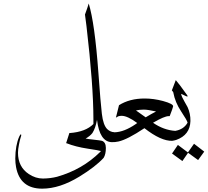

<svg xmlns="http://www.w3.org/2000/svg" viewBox="-20 -850 1212 1121"><path d="M631.8 -20Q561.5 -22.9 546.4 -150.4Q537.6 -101.6 519.5 -73.2Q505.9 -55.7 480 -41Q490.2 -38.6 528.3 -34.4Q566.4 -30.3 575.2 -27.8Q597.7 -20 598.1 13.7Q598.1 50.8 585 71.8Q537.6 123.5 443.4 181.2Q328.6 251.5 226.1 251.5Q97.2 251.5 73.7 125.5Q69.3 101.6 69.3 75.2Q69.8 -1 92.3 -52.7Q98.1 -65.4 102.5 -65.9Q104 -64 104 -60.3Q104 -56.6 100.3 -46.4Q96.7 -36.1 90.8 -6.6Q85 22.9 85 41.5Q85 124 147.9 166Q187.5 192.4 230.5 192.4Q230.5 192.4 231 192.4Q274.4 191.9 313 182.1Q460.9 140.1 564.9 37.1L569.3 31.7Q560.5 28.3 491.2 17.8Q421.9 7.3 368.7 -13.7H366.2L367.2 -14.6H366.2L385.3 -74.2L387.2 -73.2Q480.5 -80.1 525.4 -126V-152.3Q525.4 -351.6 484.9 -697.8Q481 -731.9 476.1 -765.1L489.7 -803.2Q491.2 -808.1 494.1 -817.1Q497.1 -826.2 498 -829.6Q533.2 -715.8 554.7 -422.4Q566.9 -251 574.7 -185.3Q582.5 -119.6 606 -96.2Q625 -78.6 647.5 -78.1Q653.8 -75.2 653.3 -52.7Q653.3 -31.2 637.7 -22Q635.3 -20 631.8 -20ZM546.4 -152.3 545.4 -151.4H546.4Z M990.7 -228.5Q988.8 -218.3 970.7 -171.9H964.8Q939.5 -171.9 873.5 -133.3Q935.5 -90.3 1003.4 -85.9Q1010.3 -85.4 1011.2 -67.4Q1011.2 -36.6 985.4 -27.8Q919.9 -25.9 823.2 -101.6Q723.6 -35.2 671.9 -23.9Q652.8 -19.5 631.8 -20Q625.5 -22.9 624.5 -42Q624.5 -59.6 635.5 -68.6Q646.5 -77.6 649.9 -77.6Q705.1 -79.6 771 -124.5Q778.3 -129.4 781.2 -131.8Q724.1 -173.8 690.4 -173.8Q680.2 -173.8 670.4 -170.9Q661.1 -165.5 656.7 -163.1L674.8 -235.8Q736.8 -274.9 824.7 -274.9Q877 -274.9 931.6 -260.3Q993.7 -243.2 990.7 -228.5ZM773.9 -205.1Q823.2 -170.9 830.6 -165Q861.3 -183.6 891.1 -199.2Q842.8 -210 819.8 -210Q793.9 -210 773.9 -205.1Z M985.4 -27.8Q978 -29.3 977.1 -42.5Q976.6 -68.8 993.2 -82Q996.1 -85 1003.4 -85.9Q1053.2 -94.7 1075.2 -133.8Q1072.8 -146.5 1037.6 -199.5Q1002.4 -252.4 991.7 -310.5V-311.5L983.4 -322.3L1006.3 -382.3Q1022.9 -364.3 1071.3 -296.4Q1082.5 -281.2 1064.9 -289.1Q1057.6 -292.5 1043 -299.8Q1038.1 -302.7 1037.6 -301.3Q1040 -286.1 1056.6 -257.8Q1073.2 -229.5 1075.2 -224.6Q1092.8 -186 1091.8 -143.1Q1089.4 -62 1009.3 -33.2Q999 -29.8 985.4 -27.8ZM1078.1 42 1044.9 90.3 984.4 46.4 1018.6 -3.9 1077.1 40 1112.8 -10.7 1172.4 35.2 1136.7 84.5Z"/></svg>

Font: AMoshref-Thulth
Style: Regular
Weight: 400
Designer: Ali Moshref
Foundry: Ali Moshref
Version: Version 0.1